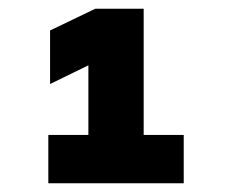

<svg xmlns="http://www.w3.org/2000/svg" viewBox="-20 -714 528 441"><path d="M91 -293H402V-404H310V-694H199L95 -644V-521L183 -564V-404H91Z"/></svg>

Font: LT Wave Text Black
Style: Regular
Weight: 900
Designer: Daniel Lyons
Version: Version 2.5 (Glyphs App)